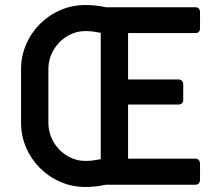

<svg xmlns="http://www.w3.org/2000/svg" viewBox="-20 -737 877 766"><path d="M322 9Q268 9 221.5 -11Q175 -31 139.5 -66.5Q104 -102 84 -148.5Q64 -195 64 -249V-460Q64 -513 84 -559.5Q104 -606 139.5 -641.5Q175 -677 221.5 -697Q268 -717 322 -717Q344 -717 364 -714.5Q384 -712 403 -708H760Q768 -708 773 -703Q778 -698 778 -689V-623Q778 -615 773 -610Q768 -605 760 -605H491V-420H693Q701 -420 706 -414.5Q711 -409 711 -401V-338Q711 -330 706 -325Q701 -320 693 -320H491V-104H760Q768 -104 773 -98.5Q778 -93 778 -85V-19Q778 -11 773 -5.5Q768 0 760 0H402Q383 4 363 6.5Q343 9 322 9ZM322 -95Q338 -95 352.5 -97Q367 -99 382 -102V-606Q368 -609 353 -611Q338 -613 322 -613Q281 -613 247 -592Q213 -571 193 -536Q173 -501 173 -460V-249Q173 -207 193 -172Q213 -137 247 -116Q281 -95 322 -95Z"/></svg>

Font: Miriam Libre SemiBold
Style: Regular
Weight: 600
Version: Version 2.000